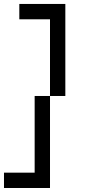

<svg xmlns="http://www.w3.org/2000/svg" viewBox="-20 -866 425 963"><path d="M0 76.9V0H153.8V-384.6H230.8V76.9ZM230.8 -384.6V-769.2H76.9V-846.2H307.7V-384.6Z"/></svg>

Font: Mintsoda - Lime Green 13x16
Style: Regular
Weight: 400
Designer: Mintsoda-15
Version: Version 1.0